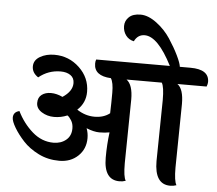

<svg xmlns="http://www.w3.org/2000/svg" viewBox="-61 -1002 1216 1075"><g transform="rotate(5 547.5 -464.0)"><path d="M675 -456 670 -98Q670 -20 684 0Q668 6 649 6Q561 6 561 -119Q561 -193 570 -262Q545 -257 513.5 -257Q482 -257 440 -274Q450 -248 450 -219Q450 -158 408.5 -118.5Q367 -79 303 -79Q239 -79 186 -105.5Q133 -132 99 -169Q65 -206 44 -241.5Q23 -277 23 -297Q23 -329 57 -337Q90 -270 143 -223.5Q196 -177 262 -177Q304 -177 332.5 -200.5Q361 -224 361 -266Q361 -292 349 -311Q337 -330 327 -336Q292 -321 253 -321Q214 -321 183 -340.5Q152 -360 152 -391Q152 -422 172.5 -437.5Q193 -453 224.5 -453Q256 -453 290 -437Q345 -473 345 -519Q345 -548 323.5 -563Q302 -578 268 -578Q199 -578 145 -534Q110 -557 110 -592.5Q110 -628 144.5 -648Q179 -668 225 -668Q307 -668 366 -612Q425 -556 425 -477Q425 -415 379 -373Q426 -342 478 -342Q530 -342 564 -369Q566 -427 566 -484.5Q566 -542 551 -565Q456 -570 456 -639Q456 -652 460 -662H874Q793 -821 719 -821Q680 -821 661 -782Q632 -788 615.5 -810.5Q599 -833 599 -862.5Q599 -892 621 -913Q643 -934 686 -934Q729 -934 776.5 -898.5Q824 -863 855.5 -815Q887 -767 907.5 -724.5Q928 -682 930 -662H990Q1095 -662 1095 -591Q1095 -580 1089 -565H925Q960 -540 960 -456L955 -98Q955 -22 969 0Q953 6 934 6Q846 6 846 -125L851 -468Q851 -543 837 -565H639Q675 -539 675 -456Z"/></g></svg>

Font: Laila SemiBold
Style: Regular
Weight: 600
Designer: Hitesh Malaviya
Foundry: Indian Type Foundry
Version: Version 1.302;PS 1.0;hotconv 1.0.78;makeotf.lib2.5.61930; tt